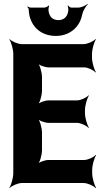

<svg xmlns="http://www.w3.org/2000/svg" viewBox="-20 -937 516 983"><path d="M415 -358V-373C415 -397 426 -434 435 -447L433 -449C423 -437 393 -423 374 -423H229C210 -423 179 -412 169 -399L171 -397C184 -409 195 -449 195 -473V-542C195 -566 184 -606 171 -618L169 -616C179 -603 210 -592 229 -592H411C430 -592 459 -578 469 -566L471 -568C462 -581 451 -618 451 -642V-661C451 -685 462 -722 471 -735L469 -737C458 -725 427 -711 407 -711H92C72 -711 40 -725 29 -737L28 -735C37 -722 48 -685 48 -661V-50C48 -26 37 11 28 24L29 26C40 14 72 0 92 0H408C428 0 459 14 470 26L472 24C463 11 452 -26 452 -50V-68C452 -92 463 -129 472 -142L470 -144C460 -132 430 -118 411 -118H229C210 -118 179 -107 169 -94L171 -92C184 -104 195 -144 195 -168V-258C195 -282 184 -322 171 -334L169 -332C179 -319 210 -308 229 -308H374C393 -308 423 -294 433 -282L435 -284C426 -297 415 -334 415 -358ZM279 -834C252 -834 234 -849 229 -878C227 -886 229 -902 232 -907L229 -909C226 -904 214 -898 206 -898H138C133 -898 125 -902 122 -904L120 -901C123 -899 127 -893 127 -888C128 -871 130 -854 136 -840C155 -786 203 -753 266 -753C287 -753 306 -757 323 -764C360 -780 391 -811 401 -863C405 -882 419 -905 429 -914L428 -917C418 -908 395 -898 380 -898H346C340 -898 331 -904 329 -909L326 -907C329 -902 331 -886 329 -878C324 -849 305 -834 279 -834Z"/></svg>

Font: Asimov
Style: EdgeExtreme
Weight: 500
Designer: Google
Version: Version 2.000980: 2014